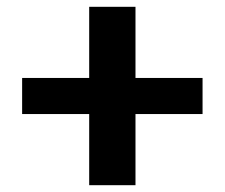

<svg xmlns="http://www.w3.org/2000/svg" viewBox="-20 -544 660 564"><path d="M242 -209H45V-315H242V-524H378V-315H575V-209H378V0H242Z"/></svg>

Font: Sarabun ExtraBold
Style: Regular
Weight: 800
Version: Version 1.000; ttfautohint (v1.6)